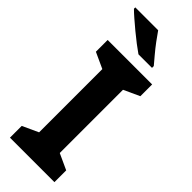

<svg xmlns="http://www.w3.org/2000/svg" viewBox="-302 -963 992 992"><g transform="rotate(45 194.5 -467.0)"><path d="M357 0H32V-86L119 -126V-588L32 -628V-714H357V-628L270 -588V-126L357 -86ZM181 -934Q196 -912 216.5 -884.5Q237 -857 258.5 -831.5Q280 -806 296 -787V-774H197Q178 -787 152.5 -806.5Q127 -826 100.5 -848Q74 -870 51 -890Q28 -910 14 -924V-934Z"/></g></svg>

Font: Noto Sans Malayalam
Style: Regular
Weight: 400
Designer: Jelle Bosma - Monotype Design Team
Foundry: Monotype Imaging Inc.
Version: Version 2.103